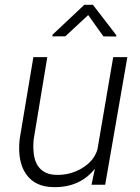

<svg xmlns="http://www.w3.org/2000/svg" viewBox="-20 -765 578 795"><path d="M461.4 -619.6 460.9 -613.8 408.2 -614.3 345.2 -702.6 250.5 -614.7 196.8 -614.3 197.3 -621.1 329.1 -745.1H364.7ZM373 -66.4Q310.1 12.7 199.2 9.8Q124.5 8.3 87.9 -44.2Q51.3 -96.7 61.5 -189.9L118.2 -528.3H175.8L119.6 -188.5Q116.7 -162.1 119.1 -136.2Q122.6 -91.3 146 -66.9Q169.4 -42.5 210.4 -41Q269 -38.6 318.8 -68.1Q368.7 -97.7 383.3 -145.5L448.7 -528.3H507.3L415.5 0H358.9Z"/></svg>

Font: TypoPRO Roboto
Style: Italic
Weight: 300
Italic angle: -12°
Designer: Google
Version: Version 2.136; 2016